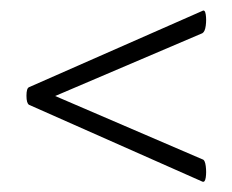

<svg xmlns="http://www.w3.org/2000/svg" viewBox="-20 -375 447 370"><path d="M370 -354Q375 -357 376.5 -347Q378 -337 376.5 -325.5Q375 -314 370 -311L77 -186V-194L370 -68Q375 -67 376.5 -55Q378 -43 376.5 -33Q375 -23 370 -25L36 -173Q31 -176 31 -190.5Q31 -205 36 -207Z"/></svg>

Font: Cormorant Medium
Style: Italic
Weight: 500
Italic angle: -10°
Designer: Christian Thalmann (Catharsis Fonts)
Foundry: Catharsis Fonts
Version: Version 4.000